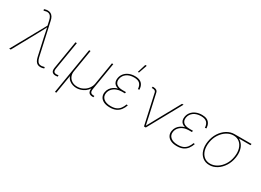

<svg xmlns="http://www.w3.org/2000/svg" viewBox="-26 -1620 3658 2689"><g transform="rotate(30 1802.5 -275.5)"><path d="M-1.5 0 302.7 -547.4 286.1 -622.1Q277.8 -661.1 261.5 -682.9Q245.1 -704.6 220 -710Q194.8 -715.3 160.2 -704.1L147.9 -702.6L144 -722.7Q160.6 -728.5 173.6 -731.2Q186.5 -733.9 200.2 -733.9Q228 -733.9 249 -722.7Q270 -711.4 284.7 -688.5Q299.3 -665.5 306.6 -629.9L422.9 -105.5Q431.6 -66.9 447.5 -44.9Q463.4 -22.9 488.3 -17.6Q513.2 -12.2 547.4 -23.4L559.1 -24.9L563 -4.9Q546.9 1 533 3.7Q519 6.3 505.4 6.3Q477.5 6.3 457.5 -4.9Q437.5 -16.1 423.8 -39.1Q410.2 -62 402.3 -97.7L340.3 -377Q332 -415.5 324.5 -454.3Q316.9 -493.2 308.1 -531.7H314Q294.4 -493.2 273.9 -454.3Q253.4 -415.5 231.9 -377L24.4 0Z M775.4 1Q726.1 9.8 700.2 -10.7Q674.3 -31.2 683.1 -85.4L758.3 -541H780.8L705.6 -85.4Q698.2 -40 718.5 -27.1Q738.8 -14.2 777.8 -22Q781.2 -22.9 780.5 -22.7Q779.8 -22.5 783.2 -22.9L784.2 -1Q782.2 -1 780 -0.5Q777.8 0 775.4 1Z M856.4 204.1 979.5 -541H1002L942.4 -179.7Q934.6 -132.8 950.9 -95.5Q967.3 -58.1 1002.9 -36.4Q1038.6 -14.6 1087.9 -14.6Q1137.7 -14.6 1180.2 -36.4Q1222.7 -58.1 1251.5 -95.5Q1280.3 -132.8 1288.1 -179.7L1347.7 -541H1370.1L1296.9 -96.7Q1290.5 -56.6 1303.7 -39.6Q1316.9 -22.5 1352.1 -22.5H1363.8L1359.9 0H1348.1Q1303.2 0 1284.9 -23.4Q1266.6 -46.9 1274.4 -96.7L1288.1 -179.7H1305.7Q1296.9 -127.9 1273.7 -92Q1250.5 -56.2 1218.8 -34.2Q1187 -12.2 1152.6 -2.2Q1118.2 7.8 1087.9 7.8Q1057.6 7.8 1025.4 -2.2Q993.2 -12.2 967.3 -34.2Q941.4 -56.2 928.7 -92Q916 -127.9 924.8 -179.7H942.4L878.9 204.1Z M1629.4 9.3Q1568.8 9.3 1529.1 -10Q1489.3 -29.3 1471.7 -63.2Q1454.1 -97.2 1461.4 -140.1Q1467.3 -175.8 1486.1 -203.6Q1504.9 -231.4 1534.7 -250.7Q1564.5 -270 1601.8 -280Q1639.2 -290 1681.6 -290H1719.2L1715.8 -268.1H1664.1Q1619.6 -268.1 1581.3 -252.4Q1543 -236.8 1517.1 -207.8Q1491.2 -178.7 1484.4 -138.7Q1475.1 -82.5 1515.1 -47.9Q1555.2 -13.2 1632.8 -13.2Q1685.5 -13.2 1720.2 -29.3Q1754.9 -45.4 1776.9 -75Q1798.8 -104.5 1814 -145.5L1835 -142.1Q1819.8 -96.7 1793.7 -62.5Q1767.6 -28.3 1727.5 -9.5Q1687.5 9.3 1629.4 9.3ZM1677.7 -268.6Q1633.8 -268.6 1601.3 -277.1Q1568.8 -285.6 1549.1 -302.2Q1529.3 -318.8 1521.7 -343.8Q1514.2 -368.7 1519.5 -400.9Q1526.9 -445.3 1554 -478.3Q1581.1 -511.2 1623.8 -529.5Q1666.5 -547.9 1721.2 -547.9Q1769 -547.9 1800 -532.5Q1831.1 -517.1 1847.4 -487.5Q1863.8 -458 1866.7 -414.6L1843.8 -409.7Q1839.8 -468.8 1809.8 -497.1Q1779.8 -525.4 1717.8 -525.4Q1646 -525.4 1599.4 -492.2Q1552.7 -459 1542 -402.3Q1533.2 -349.1 1565.2 -319.8Q1597.2 -290.5 1667.5 -290.5H1719.2L1715.8 -268.6ZM1722.2 -619.1 1763.7 -754.9H1787.6L1740.2 -619.1Z M2178.7 0 2070.3 -489.7Q2065.9 -506.8 2052 -514.2Q2038.1 -521.5 2014.6 -521.5H2002.9L2006.3 -543.9H2016.6Q2048.8 -543.9 2067.4 -532.2Q2085.9 -520.5 2091.3 -495.6L2165 -164.1Q2172.9 -127 2180.7 -89.4Q2188.5 -51.8 2197.3 -14.6H2191.4Q2212.9 -51.8 2232.9 -89.4Q2252.9 -127 2273.4 -164.1L2481.4 -541H2506.3L2208 0Z M2712.9 9.3Q2652.3 9.3 2612.5 -10Q2572.8 -29.3 2555.2 -63.2Q2537.6 -97.2 2544.9 -140.1Q2550.8 -175.8 2569.6 -203.6Q2588.4 -231.4 2618.2 -250.7Q2647.9 -270 2685.3 -280Q2722.7 -290 2765.1 -290H2802.7L2799.3 -268.1H2747.6Q2703.1 -268.1 2664.8 -252.4Q2626.5 -236.8 2600.6 -207.8Q2574.7 -178.7 2567.9 -138.7Q2558.6 -82.5 2598.6 -47.9Q2638.7 -13.2 2716.3 -13.2Q2769 -13.2 2803.7 -29.3Q2838.4 -45.4 2860.4 -75Q2882.3 -104.5 2897.5 -145.5L2918.5 -142.1Q2903.3 -96.7 2877.2 -62.5Q2851.1 -28.3 2811 -9.5Q2771 9.3 2712.9 9.3ZM2761.2 -268.6Q2717.3 -268.6 2684.8 -277.1Q2652.3 -285.6 2632.6 -302.2Q2612.8 -318.8 2605.2 -343.8Q2597.7 -368.7 2603 -400.9Q2610.4 -445.3 2637.5 -478.3Q2664.6 -511.2 2707.3 -529.5Q2750 -547.9 2804.7 -547.9Q2852.5 -547.9 2883.5 -532.5Q2914.6 -517.1 2930.9 -487.5Q2947.3 -458 2950.2 -414.6L2927.2 -409.7Q2923.3 -468.8 2893.3 -497.1Q2863.3 -525.4 2801.3 -525.4Q2729.5 -525.4 2682.9 -492.2Q2636.2 -459 2625.5 -402.3Q2616.7 -349.1 2648.7 -319.8Q2680.7 -290.5 2751 -290.5H2802.7L2799.3 -268.6Z M3238.8 11.2Q3174.3 11.2 3128.9 -24.7Q3083.5 -60.5 3064.5 -123Q3045.4 -185.5 3058.1 -265.1Q3071.3 -345.2 3111.3 -407.2Q3151.4 -469.2 3208.5 -505.1Q3265.6 -541 3330.6 -541H3605.5L3601.6 -518.6H3382.3H3330.6Q3272.5 -518.6 3220 -485.6Q3167.5 -452.6 3130.1 -395.5Q3092.8 -338.4 3080.6 -265.1Q3068.8 -191.4 3085 -134Q3101.1 -76.7 3140.9 -43.9Q3180.7 -11.2 3238.8 -11.2Q3297.4 -11.2 3349.6 -43.9Q3401.9 -76.7 3439 -134Q3476.1 -191.4 3487.8 -265.1Q3500 -338.4 3483.6 -395.8Q3467.3 -453.1 3427.7 -485.8Q3388.2 -518.6 3330.6 -518.6L3329.6 -537.1Q3377.9 -537.1 3415.8 -517.1Q3453.6 -497.1 3478 -460.7Q3502.4 -424.3 3511.2 -374.5Q3520 -324.7 3510.3 -265.1Q3497.6 -185.5 3457.5 -123Q3417.5 -60.5 3360.6 -24.7Q3303.7 11.2 3238.8 11.2Z"/></g></svg>

Font: Inter 17pt Thin
Style: Italic
Weight: 250
Italic angle: -9.3988°
Version: Version 4.001;git-66647c0bb